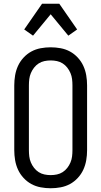

<svg xmlns="http://www.w3.org/2000/svg" viewBox="-20 -995 540 1023"><path d="M250 8Q223 8 196.5 3Q170 -2 147 -14.5Q124 -27 105.5 -47Q87 -67 76 -91Q65 -115 60.5 -141.5Q56 -168 56 -195V-540Q56 -567 60.5 -593.5Q65 -620 76 -644Q87 -668 105.5 -688Q124 -708 147 -720.5Q170 -733 196.5 -738Q223 -743 250 -743Q277 -743 303.5 -738Q330 -733 353 -720.5Q376 -708 394.5 -688Q413 -668 424 -644Q435 -620 439.5 -593.5Q444 -567 444 -540V-195Q444 -168 439.5 -141.5Q435 -115 424 -91Q413 -67 394.5 -47Q376 -27 353 -14.5Q330 -2 303.5 3Q277 8 250 8ZM250 -62Q267 -62 283.5 -65.5Q300 -69 314 -78Q328 -87 338.5 -100.5Q349 -114 355.5 -129.5Q362 -145 364 -161.5Q366 -178 366 -195V-540Q366 -557 364 -573.5Q362 -590 355.5 -605.5Q349 -621 338.5 -634.5Q328 -648 314 -657Q300 -666 283.5 -669.5Q267 -673 250 -673Q233 -673 216.5 -669.5Q200 -666 186 -657Q172 -648 161.5 -634.5Q151 -621 144.5 -605.5Q138 -590 136 -573.5Q134 -557 134 -540V-195Q134 -178 136 -161.5Q138 -145 144.5 -129.5Q151 -114 161.5 -100.5Q172 -87 186 -78Q200 -69 216.5 -65.5Q233 -62 250 -62ZM156 -805 109 -838 204 -975H296L391 -838L344 -805L250 -919Z"/></svg>

Font: Iosevka Fixed
Style: Regular
Weight: 400
Monospace: yes
Designer: Belleve Invis
Foundry: Belleve Invis
Version: Version 33.2.4